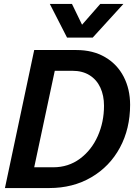

<svg xmlns="http://www.w3.org/2000/svg" viewBox="-20 -951 690 971"><path d="M153 -698H366Q450 -698 511.5 -662Q573 -626 605.5 -563Q638 -500 638 -421Q638 -300 586.5 -204.5Q535 -109 442 -54.5Q349 0 229 0H5ZM249 -105Q326 -105 384.5 -148.5Q443 -192 474.5 -263Q506 -334 506 -416Q506 -468 487.5 -508Q469 -548 433 -570.5Q397 -593 346 -593H257L153 -105ZM344 -931 395 -826 487 -931H604L449 -761H319L232 -931Z"/></svg>

Font: Azeret Mono Medium
Style: Italic
Weight: 500
Italic angle: -12°
Designer: Martin Vácha
Foundry: Displaay
Version: Version 1.000; Glyphs 3.0.3, build 3074